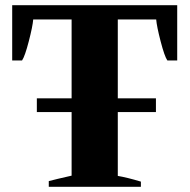

<svg xmlns="http://www.w3.org/2000/svg" viewBox="-20 -720 731 740"><path d="M663 -700V-487H625Q614 -503 599 -561Q584 -619 582 -645H434V-341H581V-288H434V-42Q470 -36 523 -20V0H168V-22Q194 -29 256 -43V-288H122V-341H256V-645H108Q106 -619 91 -561Q76 -503 65 -487H27V-700Z"/></svg>

Font: Trirong ExtraBold
Style: Regular
Weight: 800
Designer: Katatrad Team
Foundry: CadsonDemak
Version: Version 1.001